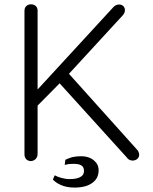

<svg xmlns="http://www.w3.org/2000/svg" viewBox="-20 -723 707 885"><path d="M92.8 -672.9V-11.7Q92.8 2.9 101.6 11.7Q110.4 19.5 123 19.5Q134.8 18.6 143.6 10.7Q153.3 1 153.3 -13.7V-236.3L254.9 -338.9L564.5 2.9Q572.3 14.6 585.9 16.6Q597.7 18.6 608.4 12.7Q619.1 5.9 621.1 -4.9Q623 -17.6 614.3 -30.3L297.9 -382.8L544.9 -651.4Q556.6 -664.1 555.7 -676.8Q555.7 -688.5 546.9 -696.3Q538.1 -703.1 526.4 -702.1Q512.7 -701.2 502 -689.5L153.3 -310.5V-673.8Q153.3 -688.5 143.6 -696.3Q134.8 -703.1 123 -703.1Q110.4 -703.1 101.6 -695.3Q92.8 -687.5 92.8 -672.9ZM278.3 37.1Q290 34.2 296.9 33.2Q306.6 32.2 317.4 32.2Q341.8 32.2 352.5 38.1Q367.2 44.9 367.2 65.4Q367.2 85 348.6 93.8Q332 102.5 300.8 102.5Q282.2 102.5 261.7 96.7Q244.1 91.8 232.4 85L223.6 104.5Q237.3 119.1 258.8 128.9Q286.1 141.6 323.2 141.6Q376 141.6 405.3 120.1Q434.6 99.6 434.6 61.5Q434.6 34.2 412.1 15.6Q389.6 -2.9 354.5 -2.9Q332 -2.9 314.5 1Q303.7 3.9 289.1 9.8L281.2 13.7Z"/></svg>

Font: Gulim
Style: Regular
Weight: 400
Version: Version 2.21